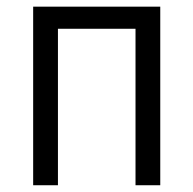

<svg xmlns="http://www.w3.org/2000/svg" viewBox="-20 -548 572 568"><path d="M78.1 -528.3H454.1V0H380.9V-462.9H151.4V0H78.1Z"/></svg>

Font: Gidole
Style: Regular
Weight: 400
Version: Version 2.100; ttfautohint (v1.8.4.7-5d5b)